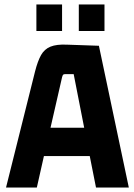

<svg xmlns="http://www.w3.org/2000/svg" viewBox="-20 -840 602 860"><path d="M557 0H410L380 -151L392 -141H167L179 -151L145 0H7L137 -520Q149 -567 164 -593.5Q179 -620 206 -631Q233 -642 279 -640L423 -635ZM258 -494 204 -258 196 -268H367L359 -258L310 -508H272Q265 -508 262.5 -505Q260 -502 258 -494ZM258 -701H143V-820H258ZM448 -701H333V-820H448Z"/></svg>

Font: Gemunu Libre ExtraLight ExtraBold
Style: Regular
Weight: 800
Version: Version 1.100